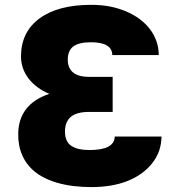

<svg xmlns="http://www.w3.org/2000/svg" viewBox="-20 -757 737 787"><path d="M54.7 -206Q54.7 -268.1 87 -309.8Q119.3 -351.6 182.2 -372.2Q155.5 -383.5 134.1 -399.3Q112.6 -415.1 97.5 -434.7Q82.4 -454.2 74.2 -477.1Q66.1 -500 66.1 -525.6Q66.1 -625.7 142 -681.5Q218 -737.2 353.7 -737.2Q394.5 -737.2 429.7 -730.5Q464.8 -723.7 496.1 -710.6Q527.3 -697.4 552.2 -679Q577.1 -660.5 594.5 -637.6Q611.9 -614.7 621.3 -587.9Q630.7 -561.1 630.7 -531.2H440.3Q439.3 -583.8 353 -583.8Q303.6 -583.8 280.7 -566.8Q257.8 -549.7 257.8 -512.8Q257.8 -441.8 346.6 -441.8H441.8V-298.3H346.6Q293.3 -298.3 269.9 -277.7Q246.4 -257.1 246.4 -218Q246.4 -176.5 272.2 -159.3Q297.9 -142 346.6 -142Q449.2 -142 450.3 -197.4H642Q641.3 -136 605.1 -89.5Q567.5 -41.2 503.9 -15.6Q440.3 9.9 353.7 9.9Q318.2 9.9 282.1 5.7Q246.1 1.4 212.7 -8.3Q179.3 -18.1 150.6 -34.3Q121.8 -50.4 100.5 -74.4Q79.2 -98.4 66.9 -131Q54.7 -163.7 54.7 -206Z"/></svg>

Font: Inter P Black
Style: Regular
Weight: 900
Designer: Rasmus Andersson
Foundry: rsms
Version: Version 3.018;git-588b23468